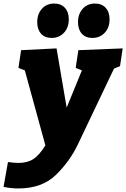

<svg xmlns="http://www.w3.org/2000/svg" viewBox="-79 -818 712 1083"><path d="M613 -545 598 -445 564 -431 361 -5Q317 89 238 167Q159 245 24 245Q-17 245 -59 236L-34 96Q3 101 24 101Q76 101 109.5 79Q143 57 177 2L61 -421L25 -435L40 -535L240 -545L297 -211L383 -421L348 -435L363 -535ZM131 -693Q131 -739 157.5 -768.5Q184 -798 227 -798Q265 -798 287 -774Q309 -750 309 -709Q309 -662 281.5 -633Q254 -604 212 -604Q174 -604 152.5 -628Q131 -652 131 -693ZM361 -693Q361 -739 387.5 -768.5Q414 -798 457 -798Q495 -798 517 -774Q539 -750 539 -709Q539 -662 511.5 -633Q484 -604 442 -604Q404 -604 382.5 -628Q361 -652 361 -693Z"/></svg>

Font: Bitter Pro Black
Style: Italic
Weight: 900
Italic angle: -9°
Designer: Sol Matas, and Bitter project Authors
Foundry: Sol Matas
Version: Version 1.010